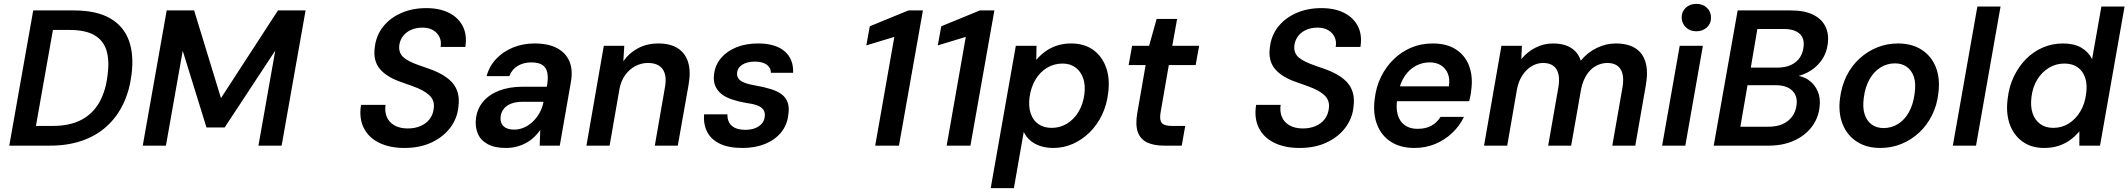

<svg xmlns="http://www.w3.org/2000/svg" viewBox="-20 -754 11019 994"><path d="M28 0 152 -700H362Q479 -700 549.5 -659.5Q620 -619 647 -545Q674 -471 661 -369Q651 -286 619 -218Q587 -150 533.5 -101Q480 -52 406 -26Q332 0 239 0ZM166 -102H251Q342 -102 402 -134Q462 -166 495 -225.5Q528 -285 537 -366Q547 -440 531.5 -492Q516 -544 469.5 -571.5Q423 -599 339 -599H254Z M719 0 843 -700H985L1124 -246L1419 -700H1562L1438 0H1318L1405 -492L1143 -94H1049L926 -491L839 0Z M2074 12Q1998 12 1943.5 -14.5Q1889 -41 1863.5 -91Q1838 -141 1849 -211H1976Q1971 -176 1982.5 -148.5Q1994 -121 2022 -105Q2050 -89 2091 -89Q2128 -89 2157 -101.5Q2186 -114 2203.5 -136.5Q2221 -159 2225 -189Q2229 -213 2222.5 -231Q2216 -249 2201 -262.5Q2186 -276 2165 -287Q2144 -298 2117.5 -307.5Q2091 -317 2063 -327Q1984 -353 1947.5 -396Q1911 -439 1920 -507Q1927 -570 1963 -615.5Q1999 -661 2057 -686.5Q2115 -712 2187 -712Q2256 -712 2304.5 -687.5Q2353 -663 2376 -618Q2399 -573 2389 -511H2261Q2266 -538 2256 -560.5Q2246 -583 2223.5 -597Q2201 -611 2167 -611Q2135 -611 2109.5 -600Q2084 -589 2067.5 -568.5Q2051 -548 2047 -519Q2045 -498 2051 -482.5Q2057 -467 2071 -455.5Q2085 -444 2104.5 -434.5Q2124 -425 2148.5 -416.5Q2173 -408 2201 -398Q2236 -386 2266.5 -369Q2297 -352 2318.5 -329.5Q2340 -307 2349.5 -275Q2359 -243 2353 -199Q2347 -141 2311 -93Q2275 -45 2214.5 -16.5Q2154 12 2074 12Z M2599 12Q2540 12 2503.5 -8.5Q2467 -29 2453 -64Q2439 -99 2444 -140Q2450 -190 2480.5 -227Q2511 -264 2563.5 -284.5Q2616 -305 2686 -305H2811Q2819 -347 2814 -375Q2809 -403 2789 -417Q2769 -431 2730 -431Q2691 -431 2660.5 -413Q2630 -395 2617 -360H2499Q2514 -413 2550 -450.5Q2586 -488 2637 -508.5Q2688 -529 2747 -529Q2819 -529 2864.5 -504.5Q2910 -480 2928.5 -435Q2947 -390 2935 -326L2878 0H2774L2777 -81Q2763 -61 2745 -44Q2727 -27 2704.5 -14.5Q2682 -2 2655.5 5Q2629 12 2599 12ZM2641 -83Q2669 -83 2693.5 -94Q2718 -105 2738.5 -124.5Q2759 -144 2773 -169Q2787 -194 2793 -223L2794 -227H2685Q2651 -227 2626.5 -217.5Q2602 -208 2588.5 -191Q2575 -174 2572 -152Q2568 -119 2586.5 -101Q2605 -83 2641 -83Z M3016 0 3106 -517H3212L3207 -437Q3237 -480 3283.5 -504.5Q3330 -529 3389 -529Q3450 -529 3489 -504Q3528 -479 3542.5 -431.5Q3557 -384 3545 -316L3489 0H3370L3423 -305Q3433 -364 3410.5 -396Q3388 -428 3334 -428Q3300 -428 3269.5 -412Q3239 -396 3217 -366Q3195 -336 3187 -293L3136 0Z M3824 12Q3751 12 3705.5 -10.5Q3660 -33 3640.5 -72.5Q3621 -112 3625 -162H3746Q3745 -140 3754 -121.5Q3763 -103 3784 -92.5Q3805 -82 3839 -82Q3868 -82 3889.5 -90.5Q3911 -99 3924 -114Q3937 -129 3939 -149Q3942 -173 3931.5 -187Q3921 -201 3898.5 -209Q3876 -217 3843 -221Q3803 -228 3770 -239Q3737 -250 3715 -267.5Q3693 -285 3682.5 -310.5Q3672 -336 3677 -372Q3683 -418 3713 -453.5Q3743 -489 3792 -509Q3841 -529 3904 -529Q3995 -529 4042 -488.5Q4089 -448 4086 -377H3971Q3971 -404 3949 -419.5Q3927 -435 3888 -435Q3848 -435 3823.5 -419.5Q3799 -404 3796 -379Q3794 -362 3802.5 -348.5Q3811 -335 3833.5 -326Q3856 -317 3893 -311Q3938 -303 3971.5 -292.5Q4005 -282 4027 -265.5Q4049 -249 4058 -223Q4067 -197 4061 -159Q4055 -106 4023 -67.5Q3991 -29 3940 -8.5Q3889 12 3824 12Z M4511 0 4610 -563 4465 -519 4483 -618 4683 -700H4758L4634 0Z M4881 0 4980 -563 4835 -519 4853 -618 5053 -700H5128L5004 0Z M5109 220 5239 -517H5346L5345 -444Q5365 -468 5391 -487Q5417 -506 5450.5 -517.5Q5484 -529 5525 -529Q5594 -529 5640 -495.5Q5686 -462 5706.5 -404Q5727 -346 5717 -272Q5710 -211 5685 -159Q5660 -107 5621.5 -69Q5583 -31 5535 -9.5Q5487 12 5433 12Q5395 12 5364.5 1.5Q5334 -9 5313 -27.5Q5292 -46 5280 -71L5229 220ZM5425 -92Q5468 -92 5504 -114Q5540 -136 5563.5 -175Q5587 -214 5594 -266Q5600 -314 5587.5 -349.5Q5575 -385 5547.5 -405Q5520 -425 5481 -425Q5437 -425 5400.5 -403Q5364 -381 5340.5 -341.5Q5317 -302 5310 -250Q5304 -202 5316 -166.5Q5328 -131 5356 -111.5Q5384 -92 5425 -92Z M6006 0Q5954 0 5919 -16.5Q5884 -33 5870.5 -70.5Q5857 -108 5868 -170L5911 -417H5823L5841 -517H5929L5968 -656H6074L6049 -517H6188L6170 -417H6031L5988 -169Q5982 -131 5995.5 -116.5Q6009 -102 6047 -102H6116L6098 0Z M6708 12Q6632 12 6577.5 -14.5Q6523 -41 6497.5 -91Q6472 -141 6483 -211H6610Q6605 -176 6616.5 -148.5Q6628 -121 6656 -105Q6684 -89 6725 -89Q6762 -89 6791 -101.5Q6820 -114 6837.5 -136.5Q6855 -159 6859 -189Q6863 -213 6856.5 -231Q6850 -249 6835 -262.5Q6820 -276 6799 -287Q6778 -298 6751.5 -307.5Q6725 -317 6697 -327Q6618 -353 6581.5 -396Q6545 -439 6554 -507Q6561 -570 6597 -615.5Q6633 -661 6691 -686.5Q6749 -712 6821 -712Q6890 -712 6938.5 -687.5Q6987 -663 7010 -618Q7033 -573 7023 -511H6895Q6900 -538 6890 -560.5Q6880 -583 6857.5 -597Q6835 -611 6801 -611Q6769 -611 6743.5 -600Q6718 -589 6701.5 -568.5Q6685 -548 6681 -519Q6679 -498 6685 -482.5Q6691 -467 6705 -455.5Q6719 -444 6738.5 -434.5Q6758 -425 6782.5 -416.5Q6807 -408 6835 -398Q6870 -386 6900.5 -369Q6931 -352 6952.5 -329.5Q6974 -307 6983.5 -275Q6993 -243 6987 -199Q6981 -141 6945 -93Q6909 -45 6848.5 -16.5Q6788 12 6708 12Z M7302 12Q7231 12 7181.5 -19.5Q7132 -51 7109.5 -108.5Q7087 -166 7097 -242Q7104 -304 7129.5 -356Q7155 -408 7195 -447Q7235 -486 7286 -507.5Q7337 -529 7397 -529Q7471 -529 7518.5 -497.5Q7566 -466 7586 -412Q7606 -358 7597 -290Q7596 -276 7593 -260.5Q7590 -245 7586 -230H7180L7194 -307H7481Q7487 -347 7475 -374.5Q7463 -402 7439 -416.5Q7415 -431 7381 -431Q7344 -431 7310.5 -413.5Q7277 -396 7253 -361Q7229 -326 7219 -273L7214 -244Q7206 -196 7216 -160.5Q7226 -125 7252.5 -106Q7279 -87 7318 -87Q7362 -87 7391 -103.5Q7420 -120 7438 -149H7559Q7538 -104 7499.5 -67Q7461 -30 7411 -9Q7361 12 7302 12Z M7663 0 7753 -517H7859L7856 -448Q7886 -485 7929 -507Q7972 -529 8020 -529Q8058 -529 8086.5 -519Q8115 -509 8134.5 -489.5Q8154 -470 8164 -440Q8198 -482 8246 -505.5Q8294 -529 8345 -529Q8407 -529 8446 -504.5Q8485 -480 8499 -432Q8513 -384 8501 -315L8446 0H8327L8380 -303Q8390 -364 8369.5 -396Q8349 -428 8301 -428Q8270 -428 8242 -412.5Q8214 -397 8194.5 -367Q8175 -337 8166 -295L8114 0H7995L8048 -303Q8058 -364 8037.5 -396Q8017 -428 7968 -428Q7938 -428 7910 -411.5Q7882 -395 7861.5 -364Q7841 -333 7833 -289L7783 0Z M8585 0 8676 -517H8796L8705 0ZM8762 -592Q8729 -592 8708 -612.5Q8687 -633 8686 -663Q8686 -694 8707.5 -714Q8729 -734 8762 -734Q8795 -734 8816.5 -714Q8838 -694 8838 -663Q8839 -633 8817 -612.5Q8795 -592 8762 -592Z M8852 0 8976 -700H9251Q9322 -700 9366.5 -678Q9411 -656 9430 -617.5Q9449 -579 9443 -529Q9436 -476 9407.5 -438Q9379 -400 9337 -378.5Q9295 -357 9247 -353L9264 -364Q9309 -363 9342 -340.5Q9375 -318 9390.5 -281.5Q9406 -245 9400 -200Q9394 -142 9359 -96.5Q9324 -51 9267 -25.5Q9210 0 9136 0ZM8990 -98H9136Q9178 -98 9208.5 -111.5Q9239 -125 9258 -150.5Q9277 -176 9281 -211Q9287 -258 9258 -285.5Q9229 -313 9172 -313H9027ZM9044 -404H9181Q9240 -404 9275.5 -432Q9311 -460 9317 -510Q9321 -540 9311 -560.5Q9301 -581 9277 -592.5Q9253 -604 9214 -604H9078Z M9714 12Q9643 12 9592.5 -21Q9542 -54 9519 -112.5Q9496 -171 9506 -246Q9514 -309 9539.5 -360.5Q9565 -412 9605.5 -449.5Q9646 -487 9697 -508Q9748 -529 9806 -529Q9878 -529 9928.5 -496.5Q9979 -464 10002 -406Q10025 -348 10015 -271Q10008 -209 9982 -157Q9956 -105 9915.5 -67.5Q9875 -30 9824 -9Q9773 12 9714 12ZM9732 -91Q9772 -91 9806 -112Q9840 -133 9862.5 -173Q9885 -213 9892 -269Q9900 -321 9888.5 -355.5Q9877 -390 9851.5 -408Q9826 -426 9790 -426Q9750 -426 9716 -405Q9682 -384 9659 -344Q9636 -304 9629 -248Q9622 -197 9633.5 -162Q9645 -127 9670.5 -109Q9696 -91 9732 -91Z M10090 0 10217 -720H10337L10210 0Z M10562 12Q10496 12 10450 -21.5Q10404 -55 10384 -112.5Q10364 -170 10374 -244Q10381 -306 10406 -358Q10431 -410 10469 -448.5Q10507 -487 10556 -508Q10605 -529 10660 -529Q10717 -529 10754.5 -507.5Q10792 -486 10811 -448L10859 -720H10979L10852 0H10745V-74Q10726 -51 10700.5 -31.5Q10675 -12 10640.5 0Q10606 12 10562 12ZM10610 -92Q10654 -92 10690 -114.5Q10726 -137 10750 -177Q10774 -217 10780 -269Q10787 -316 10775 -351.5Q10763 -387 10735.5 -406Q10708 -425 10667 -425Q10624 -425 10587.5 -403Q10551 -381 10527 -342Q10503 -303 10497 -251Q10491 -203 10503 -167.5Q10515 -132 10542.5 -112Q10570 -92 10610 -92Z"/></svg>

Font: DM Sans 11pt SemiBold
Style: Italic
Weight: 600
Italic angle: -10°
Version: Version 4.004;gftools[0.9.30]